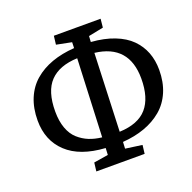

<svg xmlns="http://www.w3.org/2000/svg" viewBox="-133 -863 1029 1027"><g transform="rotate(-20 382.0 -350.0)"><path d="M334 -70.8Q190.9 -79.6 116.5 -149.4Q42 -219.2 42 -333Q42 -402.8 64.9 -457.8Q87.9 -512.7 130.1 -548.8Q172.4 -585 229.5 -605.5Q286.6 -626 357.9 -630.9L358.9 -664.1L272.9 -681.2L278.8 -730H544.9L540 -681.2L455.1 -664.1L453.1 -630.9Q527.8 -625.5 584.7 -603.3Q641.6 -581.1 676.5 -545.9Q711.4 -510.7 728.8 -465.6Q746.1 -420.4 746.1 -366.2Q746.1 -296.9 722.7 -241.9Q699.2 -187 656.5 -151.1Q613.8 -115.2 557.4 -95Q501 -74.7 432.1 -69.8L430.2 -32.2L524.9 -19L519 29.8H244.1L250 -19L332 -32.2ZM355 -574.2Q252 -570.3 199.5 -515.9Q147 -461.4 147 -346.2Q147 -291.5 161.9 -250.7Q176.8 -210 203.9 -185.8Q231 -161.6 263.4 -148.4Q295.9 -135.3 335.9 -130.9ZM640.1 -355Q640.1 -547.4 451.2 -569.8L434.1 -127Q541 -131.3 590.6 -188.5Q640.1 -245.6 640.1 -355Z"/></g></svg>

Font: Literata Book Medium
Style: Italic
Weight: 500
Italic angle: -3°
Designer: Latin by Veronika Burian and Jose Scaglione. Greek by Irene Vlachou. Cyrillic by Vera Evstafieva
Foundry: TypeTogether
Version: Version 1.003;PS 001.003;hotconv 1.0.88;makeotf.lib2.5.64775